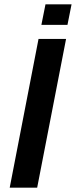

<svg xmlns="http://www.w3.org/2000/svg" viewBox="-20 -868 351 888"><path d="M285.6 -688 151.9 0H24.9L158.2 -688ZM311 -848.1 292 -752.9H171.4L190.4 -848.1Z"/></svg>

Font: Arimo SemiBold
Style: Italic
Weight: 600
Italic angle: -12°
Version: Version 1.33